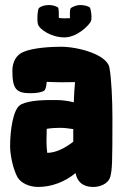

<svg xmlns="http://www.w3.org/2000/svg" viewBox="-20 -730 490 760"><path d="M235 -582C287 -582 334 -632 340 -646C345 -660 340 -696 335 -701C330 -705 315 -710 298 -710C280 -710 262 -701 259 -696C257 -692 256 -680 257 -658C240 -657 226 -657 213 -659C213 -678 213 -699 209 -701C202 -705 190 -710 175 -710C160 -710 144 -707 134 -698C128 -690 126 -651 130 -635C135 -614 183 -582 235 -582ZM413 -463C403 -514 290 -545 221 -545C181 -545 112 -541 74 -525C43 -513 29 -483 29 -450C29 -379 43 -361 101 -361C122 -361 146 -364 156 -372C159 -375 163 -385 164 -398C164 -401 165 -404 165 -406C207 -404 245 -404 277 -405C275 -382 273 -355 272 -325C249 -331 225 -334 203 -334C163 -334 102 -335 64 -317L61 -315C32 -298 20 -215 20 -151C20 -116 32 -60 49 -29C62 -6 95 10 131 10C184 10 237 -10 279 -45C289 2 322 10 350 10C372 10 409 0 417 -32C424 -60 425 -85 425 -264C425 -334 421 -422 413 -463ZM216 -224C234 -224 251 -222 270 -219C270 -211 270 -204 270 -196V-169C239 -145 202 -125 167 -125C165 -139 164 -155 164 -171C164 -191 165 -207 165 -220C183 -223 200 -224 216 -224Z"/></svg>

Font: Manosque
Style: Regular
Weight: 400
Designer: Ariel Martín Pérez
Foundry: Ariel Martín Pérez
Version: Version 1.005;hotconv 1.0.109;makeotfexe 2.5.65596